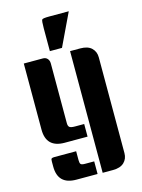

<svg xmlns="http://www.w3.org/2000/svg" viewBox="-138 -801 814 1102"><g transform="rotate(-15 269.0 -250.0)"><path d="M56 -500H170Q186 -500 196 -489Q206 -478 206 -460V-105Q206 -89 213.5 -82Q221 -75 247 -75H301V0H165Q56 0 56 -107ZM216 64V117Q216 134 221 140.5Q226 147 247 147H301V222H175Q66 222 66 115V85Q66 70 69.5 68Q73 66 74 65.5Q75 65 79.5 64.5Q84 64 86 64Q151 64 216 64ZM331 -500H392Q436 -500 458.5 -478.5Q481 -457 481 -423V146Q481 180 458.5 201.5Q436 223 392 223H331ZM219 -530V-666Q219 -711 224 -717Q229 -723 267 -723H383L291 -530Z"/></g></svg>

Font: Keania One
Style: Regular
Weight: 400
Designer: Julia Petretta
Foundry: Julia Petretta
Version: Version 1.003